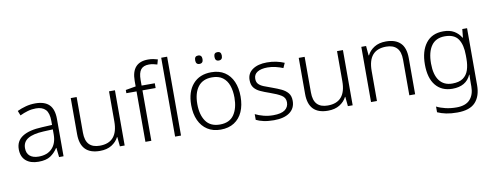

<svg xmlns="http://www.w3.org/2000/svg" viewBox="-76 -1173 4676 1822"><g transform="rotate(-10 2262.0 -262.5)"><path d="M276 -541Q366 -541 410 -497Q454 -453 454 -358V0H411L401 -90H398Q369 -45 327.5 -17.5Q286 10 212 10Q135 10 91 -28.5Q47 -67 47 -139Q47 -219 112 -260.5Q177 -302 301 -307L398 -312V-349Q398 -427 366.5 -460Q335 -493 274 -493Q233 -493 195 -482Q157 -471 119 -453L101 -499Q139 -517 183.5 -529Q228 -541 276 -541ZM308 -265Q206 -260 156.5 -229.5Q107 -199 107 -139Q107 -89 137.5 -63.5Q168 -38 222 -38Q305 -38 351 -85.5Q397 -133 398 -217V-269Z M1043 -532V0H997L988 -91H985Q963 -47 917.5 -18.5Q872 10 804 10Q617 10 617 -184V-532H674V-189Q674 -112 708.5 -75.5Q743 -39 811 -39Q986 -39 986 -242V-532Z M1427 -486H1300V0H1243V-486H1145V-517L1243 -534V-587Q1243 -765 1402 -765Q1430 -765 1453 -760.5Q1476 -756 1495 -750L1482 -703Q1464 -709 1443.5 -713Q1423 -717 1403 -717Q1349 -717 1324.5 -686Q1300 -655 1300 -587V-532H1427Z M1586 0H1529V-760H1586Z M2207 -267Q2207 -183 2179.5 -121Q2152 -59 2098.5 -24.5Q2045 10 1968 10Q1894 10 1841 -24Q1788 -58 1759.5 -120.5Q1731 -183 1731 -267Q1731 -396 1795 -469Q1859 -542 1972 -542Q2048 -542 2100.5 -507.5Q2153 -473 2180 -411Q2207 -349 2207 -267ZM1790 -267Q1790 -164 1833.5 -101.5Q1877 -39 1969 -39Q2062 -39 2105 -102Q2148 -165 2148 -267Q2148 -333 2130 -384Q2112 -435 2073 -464Q2034 -493 1971 -493Q1881 -493 1835.5 -433Q1790 -373 1790 -267ZM1842 -680Q1842 -720 1877 -720Q1913 -720 1913 -680Q1913 -639 1877 -639Q1842 -639 1842 -680ZM2028 -680Q2028 -720 2063 -720Q2099 -720 2099 -680Q2099 -639 2063 -639Q2028 -639 2028 -680Z M2687 -141Q2687 -69 2633 -29.5Q2579 10 2481 10Q2425 10 2382 0.5Q2339 -9 2310 -24V-79Q2345 -61 2390 -49.5Q2435 -38 2482 -38Q2560 -38 2595.5 -64.5Q2631 -91 2631 -137Q2631 -181 2594 -204.5Q2557 -228 2485 -253Q2435 -270 2397.5 -287.5Q2360 -305 2339 -332Q2318 -359 2318 -406Q2318 -470 2370 -506Q2422 -542 2509 -542Q2557 -542 2598.5 -533Q2640 -524 2675 -509L2654 -462Q2623 -475 2584 -484.5Q2545 -494 2506 -494Q2443 -494 2408 -472Q2373 -450 2373 -408Q2373 -376 2390 -357.5Q2407 -339 2439 -326Q2471 -313 2517 -297Q2565 -280 2603 -262Q2641 -244 2664 -216Q2687 -188 2687 -141Z M3240 -532V0H3194L3185 -91H3182Q3160 -47 3114.5 -18.5Q3069 10 3001 10Q2814 10 2814 -184V-532H2871V-189Q2871 -112 2905.5 -75.5Q2940 -39 3008 -39Q3183 -39 3183 -242V-532Z M3655 -542Q3746 -542 3794 -495Q3842 -448 3842 -348V0H3786V-344Q3786 -420 3751 -456.5Q3716 -493 3649 -493Q3474 -493 3474 -290V0H3417V-532H3463L3471 -440H3475Q3496 -484 3542 -513Q3588 -542 3655 -542Z M4208 -542Q4270 -542 4311.5 -517.5Q4353 -493 4378 -451H4382L4390 -532H4436V17Q4436 122 4382 181Q4328 240 4207 240Q4147 240 4100.5 230.5Q4054 221 4017 204V149Q4054 168 4103 179.5Q4152 191 4209 191Q4296 191 4338 145Q4380 99 4380 20V-11Q4380 -32 4380.5 -53.5Q4381 -75 4382 -94H4379Q4333 10 4201 10Q4098 10 4040 -60Q3982 -130 3982 -262Q3982 -391 4040 -466.5Q4098 -542 4208 -542ZM4214 -493Q4127 -493 4084 -432Q4041 -371 4041 -261Q4041 -153 4084 -96Q4127 -39 4208 -39Q4274 -39 4311.5 -65.5Q4349 -92 4364.5 -139Q4380 -186 4380 -246V-281Q4380 -382 4342.5 -437.5Q4305 -493 4214 -493Z"/></g></svg>

Font: Noto Sans Canadian Aboriginal Light
Style: Regular
Weight: 300
Designer: Monotype Design Team, Typotheque's Kevin King
Foundry: Monotype Imaging Inc.
Version: Version 2.004; ttfautohint (v1.8.4.7-5d5b)